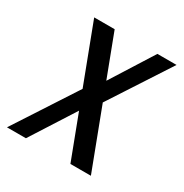

<svg xmlns="http://www.w3.org/2000/svg" viewBox="-162 -644 714 747"><g transform="rotate(30 195.0 -270.0)"><path d="M50 -540H142L347 0H255ZM158 -289 225 -266 55 0H-30ZM168 -277 334 -540H420L234 -254Z"/></g></svg>

Font: Pathway Extreme Condensed
Style: Italic
Weight: 400
Width: 3
Italic angle: -8°
Version: Version 1.001;gftools[0.9.26]